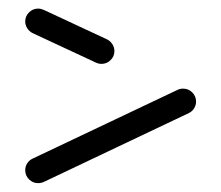

<svg xmlns="http://www.w3.org/2000/svg" viewBox="-20 -479 507 440"><path d="M37.8 -430Q37.8 -441.9 46.5 -450.6Q55.2 -459.3 67.4 -459.3Q73.7 -459.3 80.4 -456.3L225.9 -388.5Q233 -384.8 237.6 -377.6Q242.2 -370.4 242.2 -361.9Q242.2 -350 233.5 -341.3Q224.8 -332.6 212.6 -332.6Q206.3 -332.6 199.6 -335.6L54.4 -403.3Q47 -407 42.4 -414.3Q37.8 -421.5 37.8 -430ZM67.4 -59.3Q55.2 -59.3 46.5 -68Q37.8 -76.7 37.8 -88.9Q37.8 -97.4 42.2 -104.4Q46.7 -111.5 54.1 -115.2L386.7 -273Q392.6 -275.9 399.6 -275.9Q411.9 -275.9 420.6 -267.2Q429.3 -258.5 429.3 -246.3Q429.3 -237.8 424.8 -230.7Q420.4 -223.7 413 -220L80.7 -62.2Q74.1 -59.3 67.4 -59.3Z"/></svg>

Font: 26F Galaxy Hebrew Medium
Style: Regular
Weight: 500
Designer: C₂₉H₂₅N₃O₅
Version: Version 1.000